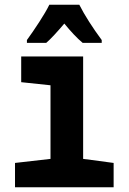

<svg xmlns="http://www.w3.org/2000/svg" viewBox="-20 -786 540 806"><path d="M93 -618V-606H174C194 -623 221 -653 250 -687C278 -653 303 -626 327 -606H407V-618C370 -668 335 -722 313 -766H187C169 -728 123 -659 93 -618ZM43 0H457V-102L329 -119V-549H69V-441L192 -428V-119L43 -102Z"/></svg>

Font: Noto Sans Mono ExtraCondensed ExtraBold
Style: Regular
Weight: 800
Width: 2
Designer: Monotype Design Team
Foundry: Monotype Imaging Inc.
Version: Version 2.014